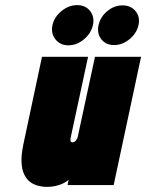

<svg xmlns="http://www.w3.org/2000/svg" viewBox="-20 -723 571 750"><path d="M281 -703Q249 -703 220.5 -680Q192 -657 185 -625Q178 -593 196.5 -569.5Q215 -546 247 -546Q280 -546 308 -569.5Q336 -593 343 -625Q350 -657 332 -680Q314 -703 281 -703ZM459 -702Q426 -702 399 -679.5Q372 -657 365 -625Q358 -593 375.5 -570Q393 -547 426 -547Q458 -547 486 -570Q514 -593 521 -625Q528 -657 509.5 -679.5Q491 -702 459 -702ZM248 -21 244 0H424L531 -501H351L284 -190Q283 -185 281 -181Q279 -177 276 -173.5Q273 -170 269.5 -168.5Q266 -167 263 -167Q260 -167 257.5 -169Q255 -171 255 -175Q255 -179 256 -185L324 -501H144L71 -158Q63 -119 64 -91Q65 -63 73.5 -44Q82 -25 95.5 -14Q109 -3 127 2Q145 7 164 7Q181 7 197 3.5Q213 0 226.5 -6.5Q240 -13 248 -21Z"/></svg>

Font: Advent Pro Black
Style: Italic
Weight: 900
Italic angle: -12°
Version: Version 3.000